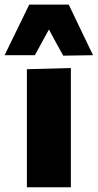

<svg xmlns="http://www.w3.org/2000/svg" viewBox="-62 -794 415 814"><path d="M52 0V-500.5L238.5 -505.5V0ZM-42.5 -560Q-16 -613.5 9.5 -666.8Q35 -720 62 -774.5H229.5Q255.5 -720 281 -666.8Q306.5 -613.5 332.5 -560L206 -558Q191 -585 175.8 -612.8Q160.5 -640.5 145.5 -669Q130 -641 115.2 -613.8Q100.5 -586.5 86 -560Z"/></svg>

Font: Commissioner ExtraBold
Style: Regular
Weight: 800
Designer: Kostas Bartsokas
Foundry: Kostas Bartsokas
Version: Version 1.000; ttfautohint (v1.8.3)